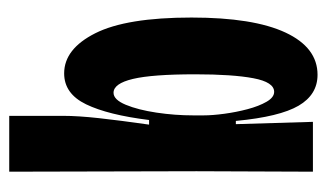

<svg xmlns="http://www.w3.org/2000/svg" viewBox="-166 -412 708 416"><g transform="rotate(90 188.0 -204.0)"><path d="M231 130V13Q231 -19 236 -64.5Q241 -110 250 -173H240Q229 -84 206 -36.5Q183 11 139 11Q86 11 52 -56.5Q18 -124 18 -265Q18 -399 50.5 -468.5Q83 -538 142 -538Q185 -538 209 -497Q233 -456 242 -361H249L244 -528H352L351 -276L352 130ZM181 -96Q196 -96 207 -122.5Q218 -149 224 -189Q230 -229 230 -269V-291Q230 -310 226.5 -336Q223 -362 216.5 -386.5Q210 -411 200.5 -427.5Q191 -444 179 -444Q158 -444 149.5 -399Q141 -354 141 -273Q141 -180 151 -138Q161 -96 181 -96Z"/></g></svg>

Font: Bricolage Grotesque 48pt Condensed SemiBold
Style: Regular
Weight: 600
Width: 3
Designer: Mathieu Triay
Foundry: Atelier Triay
Version: Version 1.000; ttfautohint (v1.8.4.7-5d5b);gftools[0.9.32]